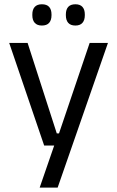

<svg xmlns="http://www.w3.org/2000/svg" viewBox="-20 -684 534 876"><path d="M285.5 -75.5 243 -57 389 -488H472.5L243 172H161L238 -51L273.5 -20H181.5L22 -488H106L239 -75.5ZM171 -567.5Q149.5 -567.5 138.5 -579.8Q127.5 -592 127.5 -614.5V-618Q127.5 -640.5 138.5 -652.5Q149.5 -664.5 171 -664.5Q193.5 -664.5 204.2 -652.5Q215 -640.5 215 -618V-614.5Q215 -592 204.2 -579.8Q193.5 -567.5 171 -567.5ZM324 -567.5Q302 -567.5 291.2 -579.8Q280.5 -592 280.5 -614.5V-618Q280.5 -640.5 291.2 -652.5Q302 -664.5 324 -664.5Q345.5 -664.5 356.2 -652.5Q367 -640.5 367 -618V-614.5Q367 -592 356.2 -579.8Q345.5 -567.5 324 -567.5Z"/></svg>

Font: Anek Telugu Medium
Style: Regular
Weight: 400
Version: Version 1.003